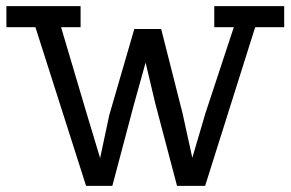

<svg xmlns="http://www.w3.org/2000/svg" viewBox="-20 -609 952 629"><path d="M1 -589H244V-520H180L264 -237L308 -91L338 -232L420 -514H508L578 -238L610 -92L653 -238L746 -520H682V-589H911V-520H816L652 0H560L489 -269L457 -404L418 -264L348 0H262L96 -520H1Z"/></svg>

Font: Podkova VF Beta
Style: Regular
Weight: 400
Designer: Ilya Yudin
Foundry: Cyreal (www.cyreal.org)
Version: Version 2.100